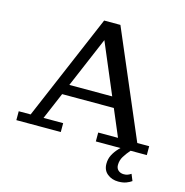

<svg xmlns="http://www.w3.org/2000/svg" viewBox="-124 -801 1067 1106"><g transform="rotate(15 409.5 -247.5)"><path d="M21 0V-53H92L361 -685H458L728 -53H799V0H495V-53H613L373 -620H410L169 -53H286V0ZM219 -213V-275H565V-213ZM679 190Q641 190 614 168.5Q587 147 587 108Q587 79 599.5 55Q612 31 632.5 9.5Q653 -12 675 -30L704 -2Q682 23 667.5 46.5Q653 70 653 98Q653 118 666 129.5Q679 141 699 141Q712 141 721.5 137.5Q731 134 742 127L758 166Q746 175 726.5 182.5Q707 190 679 190Z"/></g></svg>

Font: Montagu Slab 24pt
Style: Regular
Weight: 400
Designer: Florian Karsten
Foundry: Florian Karsten
Version: Version 1.000